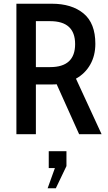

<svg xmlns="http://www.w3.org/2000/svg" viewBox="-20 -720 580 1030"><path d="M68 0V-700H258Q365 -700 428.2 -647.8Q491.5 -595.5 491.5 -485Q491.5 -422 464.2 -373.8Q437 -325.5 387.5 -298L525 0H404.5L284 -268Q279.5 -267.5 273.2 -267.2Q267 -267 261 -267H172.5V0ZM172.5 -360H249Q383 -360 383 -483.5Q383 -606.5 249 -606.5H172.5ZM279.5 290H235.5L274.5 181.5H241.5V91H336.5V171Z"/></svg>

Font: Cabin Condensed Medium
Style: Regular
Weight: 500
Width: 3
Designer: Pablo Impallari
Foundry: Pablo Impallari. http://www.impallari.com Igino Marini. http://www.ikern.com
Version: Version 3.001; ttfautohint (v1.8.3)